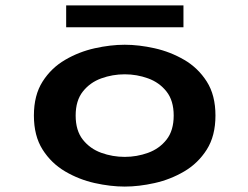

<svg xmlns="http://www.w3.org/2000/svg" viewBox="-20 -677 915 708"><path d="M440 11Q387.5 11 329.2 -2Q271 -15 220 -45Q169 -75 137 -125.5Q105 -176 105 -251Q105 -326 137 -376.2Q169 -426.5 220 -456.2Q271 -486 329.2 -499Q387.5 -512 440 -512Q492 -512 550.2 -499Q608.5 -486 659.5 -456.2Q710.5 -426.5 742.5 -376.2Q774.5 -326 774.5 -251Q774.5 -176 742.5 -125.5Q710.5 -75 659.5 -45Q608.5 -15 550.2 -2Q492 11 440 11ZM440 -98.5Q484.5 -98.5 526 -113.5Q567.5 -128.5 594 -162Q620.5 -195.5 620.5 -251Q620.5 -306 594 -339.5Q567.5 -373 526 -388Q484.5 -403 440 -403Q395 -403 353.5 -388Q312 -373 285.5 -339.5Q259 -306 259 -251Q259 -195.5 285.5 -162Q312 -128.5 353.5 -113.5Q395 -98.5 440 -98.5ZM224 -576.5V-657H656.5V-576.5Z"/></svg>

Font: Trispace SemiExpanded SemiBold
Style: Regular
Weight: 600
Width: 6
Designer: Tyler Finck
Foundry: Etcetera Type Company
Version: Version 1.210; ttfautohint (v1.8.3)